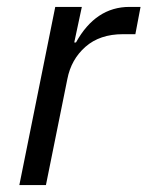

<svg xmlns="http://www.w3.org/2000/svg" viewBox="-20 -536 427 556"><path d="M113 0H36L140 -516H217L195 -413H200Q257 -516 355 -516H387L372 -437H336Q269 -437 227.5 -400.5Q186 -364 175 -307Z"/></svg>

Font: Aneliza
Style: Italic
Weight: 400
Italic angle: -11.31°
Designer: Mike Abbink, Paul van der Laan, Pieter van Rosmalen
Foundry: Bold Monday
Version: Version 3.0